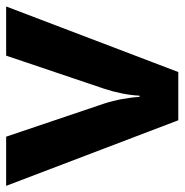

<svg xmlns="http://www.w3.org/2000/svg" viewBox="-8 -578 586 609"><g transform="rotate(-90 284.5 -273.0)"><path d="M208 0 0 -546H156L261 -235Q270 -207 275.5 -177Q281 -147 282 -123H286Q289 -177 308 -235L413 -546H569L361 0Z"/></g></svg>

Font: Noto Sans Gurmukhi
Style: Bold
Weight: 700
Designer: Jelle Bosma - Monotype Design Team
Foundry: Monotype Imaging Inc.
Version: Version 2.004; ttfautohint (v1.8.4.7-5d5b)